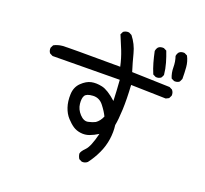

<svg xmlns="http://www.w3.org/2000/svg" viewBox="-144 -954 1287 1207"><g transform="rotate(20 500.0 -350.0)"><path d="M518.6 82 499 72.3Q489.3 56.6 487.3 39.1Q489.3 23.4 515.1 -2.4Q541 -28.3 563.5 -120.1Q534.2 -101.6 506.8 -91.8Q479.5 -82 450.2 -85.9Q420.9 -89.8 399.4 -104Q377.9 -118.2 354.5 -143.6Q331.1 -168.9 318.4 -207Q305.7 -245.1 307.6 -293Q309.6 -340.8 340.8 -371.1Q372.1 -401.4 404.3 -408.2Q436.5 -415 476.6 -406.2Q516.6 -397.5 575.2 -344.7Q573.2 -407.2 567.4 -483.4L119.1 -479.5L99.6 -489.3Q87.9 -502.9 89.8 -524.4L99.6 -543.9Q125 -557.6 155.3 -560.5Q185.5 -563.5 542 -561.5Q530.3 -615.2 511.7 -662.1Q493.2 -709 473.6 -753.9L483.4 -773.4Q499 -785.2 520.5 -783.2L540 -773.4Q577.1 -726.6 591.8 -668.9Q606.4 -611.3 624 -555.7L877 -547.9L896.5 -538.1Q910.2 -522.5 908.2 -501L898.4 -481.4L878.9 -471.7L645.5 -477.5Q651.4 -382.8 648.4 -314Q645.5 -245.1 637.7 -206.1Q643.6 -161.1 636.7 -112.8Q629.9 -64.5 608.4 -17.6Q586.9 29.3 555.7 70.3Q540 84 518.6 82ZM516.6 -182.6Q542 -200.2 555.7 -233.4Q542 -262.7 514.2 -298.3Q486.3 -334 443.8 -331.5Q401.4 -329.1 390.6 -310.5Q379.9 -292 383.8 -255.9Q387.7 -219.7 415 -190.4Q442.4 -161.1 470.2 -167Q498 -172.9 516.6 -182.6ZM773.4 -577.1 753.9 -586.9Q739.3 -621.1 729.5 -656.2Q719.7 -691.4 711.9 -728.5Q713.9 -744.1 723.6 -755.9Q737.3 -767.6 759.8 -765.6L779.3 -755.9Q793 -720.7 803.7 -683.6Q814.5 -646.5 818.4 -606.4L808.6 -586.9Q794.9 -575.2 773.4 -577.1ZM890.6 -592.8 871.1 -602.5Q857.4 -634.8 857.4 -672.9Q857.4 -710.9 845.7 -744.1Q847.7 -759.8 857.4 -771.5Q871.1 -783.2 892.6 -781.2L912.1 -771.5Q929.7 -738.3 932.6 -700.2Q935.5 -662.1 935.5 -623L925.8 -602.5Q912.1 -590.8 890.6 -592.8Z"/></g></svg>

Font: NaikaiFont
Style: Regular-Lite
Weight: 400
Version: Version 1.67